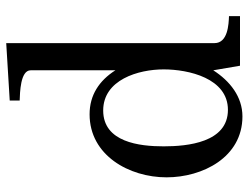

<svg xmlns="http://www.w3.org/2000/svg" viewBox="-110 -676 795 614"><g transform="rotate(-90 287.0 -369.5)"><path d="M26.4 -233.9C26.4 -118.7 90.3 8.8 221.2 8.8C284.2 8.8 334.5 -31.2 368.7 -84.5L383.3 1H542V-34.2C516.1 -35.2 455.6 -37.6 455.6 -80.6V-746.6L272 -735.4V-703.6C296.4 -702.6 368.7 -701.7 368.7 -668.5V-397.5C335.4 -449.7 289.1 -480 228 -480C96.7 -480 26.4 -353.5 26.4 -233.9ZM125.5 -243.2C125.5 -320.3 138.7 -436.5 240.2 -436.5C338.4 -436.5 371.6 -324.2 371.6 -243.2C371.6 -163.6 343.3 -37.6 242.2 -37.6C137.7 -37.6 125.5 -167 125.5 -243.2Z"/></g></svg>

Font: MusGlyphs
Style: Regular
Weight: 400
Version: Version 2.1